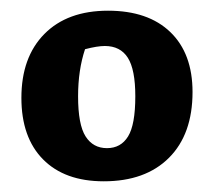

<svg xmlns="http://www.w3.org/2000/svg" viewBox="-20 -739 400 359"><path d="M174 -400Q101 -400 60.5 -441Q20 -482 20 -556Q20 -632 63 -675.5Q106 -719 182 -719Q257 -719 298.5 -679Q340 -639 340 -567Q340 -488 296 -444Q252 -400 174 -400ZM180 -462Q206 -462 219.5 -484Q233 -506 233 -559Q233 -609 219 -631Q205 -653 176 -653Q162 -653 139 -647Q126 -608 126 -559Q126 -506 140 -484Q154 -462 180 -462Z"/></svg>

Font: Piazzolla SC
Style: Bold
Weight: 700
Designer: Juan Pablo del Peral
Foundry: Huerta Tipografica
Version: Version 1.330